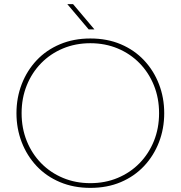

<svg xmlns="http://www.w3.org/2000/svg" viewBox="-20 -900 878 933"><path d="M419 13Q338 13 271.5 -15Q205 -43 158 -93Q111 -143 85.5 -209Q60 -275 60 -350Q60 -425 85.5 -491Q111 -557 158 -607Q205 -657 271.5 -685Q338 -713 419 -713Q501 -713 567 -685Q633 -657 680 -607Q727 -557 752.5 -491Q778 -425 778 -350Q778 -275 752.5 -209Q727 -143 680 -93Q633 -43 567 -15Q501 13 419 13ZM419 -10Q491 -10 552 -35.5Q613 -61 658 -107Q703 -153 728 -215Q753 -277 753 -350Q753 -423 728 -485Q703 -547 658 -593Q613 -639 552 -664.5Q491 -690 419 -690Q347 -690 286 -664.5Q225 -639 180 -593Q135 -547 110 -485Q85 -423 85 -350Q85 -277 110 -215Q135 -153 180 -107Q225 -61 286 -35.5Q347 -10 419 -10ZM411 -757 307 -880H335L439 -757Z"/></svg>

Font: MuseoModerno Thin
Style: Regular
Weight: 100
Designer: Pablo Cosgaya, Héctor Gatti, Marcela Romero, and the Authors of The MuseoModerno Project.
Foundry: Omnibus-Type Team
Version: Version 1.003